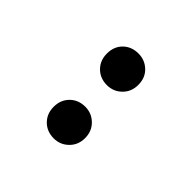

<svg xmlns="http://www.w3.org/2000/svg" viewBox="14 -1017 592 592"><g transform="rotate(-45 310.0 -721.5)"><path d="M194 -653Q164 -653 144.5 -673Q125 -693 125 -721Q125 -751 144.5 -770.5Q164 -790 194 -790Q224 -790 243.5 -770.5Q263 -751 263 -721Q263 -693 243.5 -673Q224 -653 194 -653ZM426 -653Q396 -653 376.5 -673Q357 -693 357 -721Q357 -751 376.5 -770.5Q396 -790 426 -790Q457 -790 476 -770.5Q495 -751 495 -721Q495 -693 476 -673Q457 -653 426 -653Z"/></g></svg>

Font: Noto Sans HK SemiBold
Style: Regular
Weight: 600
Version: Version 2.004-H2;hotconv 1.0.118;makeotfexe 2.5.65603